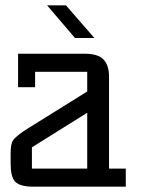

<svg xmlns="http://www.w3.org/2000/svg" viewBox="-20 -702 533 722"><path d="M453 -68V0H105Q54 0 36 -20Q20 -38 20 -88V-125Q20 -161 29 -174Q42 -193 88 -221L308 -358V-432H112V-374H48V-500H298Q349 -500 369.5 -478Q390 -456 390 -414V-68ZM308 -278 100 -148V-68H308ZM335 -559H262L157 -682H228Z"/></svg>

Font: Kelly Slab
Style: Regular
Weight: 400
Designer: Denis Masharov
Foundry: Denis Masharov
Version: Version 1.001